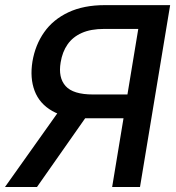

<svg xmlns="http://www.w3.org/2000/svg" viewBox="-38 -748 706 768"><path d="M410.6 0 515.1 -632.3H378.4Q325.2 -632.3 289.1 -616.2Q252.9 -600.1 232.2 -570.3Q211.4 -540.5 204.6 -498.5Q194.3 -437.5 224.4 -403.8Q254.4 -370.1 334 -370.1H519L503.4 -274.9H307.6Q222.2 -274.9 171.1 -304Q120.1 -333 100.6 -384.3Q81.1 -435.5 91.8 -502Q103 -568.4 138.7 -619.1Q174.3 -669.9 235.4 -698.7Q296.4 -727.5 381.8 -727.5H642.6L522 0ZM-18.1 0 215.3 -328.6H340.3L109.9 0Z"/></svg>

Font: Inter Medium
Style: Italic
Weight: 500
Italic angle: -9.3988°
Designer: Rasmus Andersson
Foundry: rsms
Version: Version 4.001;git-66647c0bb